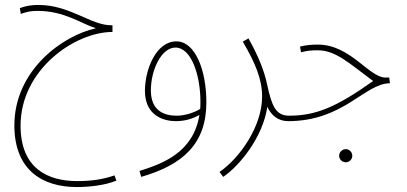

<svg xmlns="http://www.w3.org/2000/svg" viewBox="-20 -484 1644 775"><path d="M290 271C336 271 402 265 450 245L442 224C399 239 352 247 292 247C174 247 63 197 63 23C63 -203 282 -355 434 -355V-382H429C346 -382 263 -464 135 -464C114 -464 88 -462 60 -451L64 -428C91 -437 105 -440 132 -440C241 -440 308 -388 367 -370C229 -339 38 -198 38 22C38 205 154 271 290 271Z M550 230C719 181 813 96 813 -71C813 -201 768 -317 692 -317C610 -317 565 -204 565 -117C565 -15 644 5 689 5C728 5 758 -5 785 -20C760 133 635 177 543 206ZM589 -119C589 -203 632 -292 688 -292C754 -292 789 -176 789 -75C789 -64 789 -54 788 -44C764 -30 728 -17 693 -17C641 -17 589 -38 589 -119Z M881 230C946 186 1041 71 1059 -53C1075 -18 1103 5 1143 5C1158 5 1163 1 1163 -6C1163 -11 1161 -17 1147 -17C1093 -17 1077 -56 1058 -144C1046 -200 1024 -255 983 -329L960 -316C1011 -229 1038 -164 1038 -94C1038 26 947 155 866 210Z M1143 5C1368 5 1451 -147 1554 -148L1551 -171H1536C1469 -171 1395 -304 1263 -304C1239 -304 1214 -302 1191 -296L1195 -273C1222 -280 1240 -281 1263 -281C1336 -281 1391 -227 1486 -157C1336 -50 1253 -17 1147 -17ZM1376 171C1390 171 1402 159 1402 145C1402 130 1390 118 1376 118C1361 118 1349 130 1349 145C1349 159 1361 171 1376 171Z"/></svg>

Font: Noto Sans Arabic UI XCn Th
Style: Regular
Weight: 100
Width: 2
Designer: Monotype Design Team, Nadine Chahine and Nizar Qandah
Foundry: Monotype Imaging Inc.
Version: Version 2.010